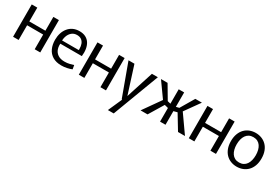

<svg xmlns="http://www.w3.org/2000/svg" viewBox="47 -1491 3837 2674"><g transform="rotate(30 1966.0 -153.5)"><path d="M49.1 -520H138.3V-297.9H396.7V-520H485.9V0H396.7V-236.3H138.3V0H49.1Z M829.7 10.8Q744.6 10.8 688.2 -23.5Q631.8 -57.8 604 -118.3Q576.2 -178.8 576.2 -258.1Q576.2 -316 592 -365.2Q607.8 -414.4 638.4 -451.8Q668.9 -489.3 713.1 -510Q757.3 -530.8 814.2 -530.8Q872.6 -530.8 913.6 -509.5Q954.7 -488.2 979 -449.7Q1003.4 -411.2 1011.9 -359.1Q1020.4 -307.1 1013.1 -245.5H625.8L670.9 -279.1Q659.8 -213.9 675.3 -164.3Q690.8 -114.6 732.6 -86.2Q774.4 -57.8 841.2 -57.8Q884.2 -57.8 921.8 -67.1Q959.4 -76.3 983.1 -84.5L994.1 -21.6Q964.2 -8.9 920 0.9Q875.7 10.8 829.7 10.8ZM626.8 -296.6H933.8Q934.8 -301.8 934.8 -306.1Q934.8 -310.4 934.8 -312.8Q934.8 -360.4 921.2 -394.8Q907.5 -429.2 880.1 -448.2Q852.8 -467.3 810.7 -467.3Q761.7 -467.3 728.3 -439.4Q694.9 -411.6 679.1 -366.9Q663.3 -322.2 666.2 -271.9Z M1106.1 -520H1195.3V-297.9H1453.7V-520H1542.9V0H1453.7V-236.3H1195.3V0H1106.1Z M1806.4 -9.4 1836.1 -66.8 1981.7 -520H2077.2L1796.8 224H1702.9ZM1605.1 -520H1700.6L1839.9 -82.9H1862.2L1855.2 -1.8H1794.9Z M2099.1 0 2313.9 -304.6 2315.3 -256.5 2127.4 -520H2233.4L2375.7 -279.2L2344.2 -305.2L2419.1 -286.6V-217.6L2330.7 -240.6L2372.8 -266.6L2211.4 0ZM2412.6 0V-520H2500.3V0ZM2701.5 0 2540.1 -266.6 2582.2 -240.6 2493.8 -217.6V-286.6L2568.7 -305.2L2537.2 -279.2L2679.4 -520H2785.5L2597.6 -256.5L2599 -304.6L2813.5 0Z M2875.1 -520H2964.3V-297.9H3222.7V-520H3311.9V0H3222.7V-236.3H2964.3V0H2875.1Z M3648.2 10.8Q3597.6 10.8 3553 -6.5Q3508.4 -23.7 3474.9 -57.7Q3441.4 -91.6 3422.1 -142.6Q3402.8 -193.6 3402.8 -260Q3402.8 -326.4 3422.1 -377.4Q3441.4 -428.4 3474.9 -462.3Q3508.4 -496.3 3553 -513.5Q3597.6 -530.8 3648.2 -530.8Q3698.8 -530.8 3743.4 -513.5Q3788.1 -496.3 3821.8 -462.3Q3855.6 -428.4 3874.7 -377.4Q3893.8 -326.4 3893.8 -260Q3893.8 -193.6 3874.7 -142.6Q3855.6 -91.6 3821.8 -57.7Q3788.1 -23.7 3743.4 -6.5Q3698.8 10.8 3648.2 10.8ZM3648.2 -56.7Q3687.5 -56.7 3716.7 -72.1Q3745.9 -87.4 3764.6 -115.1Q3783.4 -142.8 3792.6 -179.8Q3801.9 -216.8 3801.9 -260Q3801.9 -303.2 3792.6 -340.2Q3783.4 -377.2 3764.6 -404.9Q3745.9 -432.6 3716.7 -447.9Q3687.5 -463.3 3648.2 -463.3Q3608.9 -463.3 3580.1 -447.9Q3551.2 -432.6 3532.2 -404.9Q3513.3 -377.2 3504 -340.2Q3494.8 -303.2 3494.8 -260Q3494.8 -216.8 3504 -179.8Q3513.3 -142.8 3532.2 -115.1Q3551.2 -87.4 3580.1 -72.1Q3608.9 -56.7 3648.2 -56.7Z"/></g></svg>

Font: Murecho Thin
Style: Regular
Weight: 100
Designer: Neil Summerour
Foundry: Positype
Version: Version 1.010